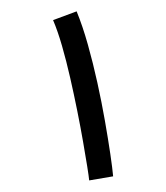

<svg xmlns="http://www.w3.org/2000/svg" viewBox="-50 -727 673 777"><g transform="rotate(-5 286.0 -339.0)"><path d="M379 -4 281 4Q281 -12 278 -53.5Q275 -95 270 -154Q265 -213 257.5 -280.5Q250 -348 240.5 -417Q231 -486 219 -547.5Q207 -609 192 -655L290 -682Q309 -621 323.5 -544.5Q338 -468 348.5 -387Q359 -306 365.5 -230.5Q372 -155 375.5 -95.5Q379 -36 379 -4Z"/></g></svg>

Font: Noto Sans Arabic Med
Style: Regular
Weight: 500
Designer: Monotype Design Team, Nadine Chahine, Nizar Qandah and Khaled Hosny
Foundry: Monotype Imaging Inc.
Version: Version 2.012; ttfautohint (v1.8.4.7-5d5b)